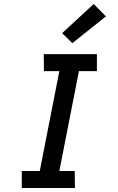

<svg xmlns="http://www.w3.org/2000/svg" viewBox="-20 -941 590 961"><path d="M355 0H89V-85H179L277 -585H200L199 -670H465V-585H375L277 -85H354ZM342 -725 291 -775 449 -921 510 -859Z"/></svg>

Font: Lode Dark Term
Style: Bold Italic
Weight: 700
Italic angle: -11°
Monospace: yes
Designer: Belleve Invis
Foundry: Belleve Invis
Version: Version 29.2.0